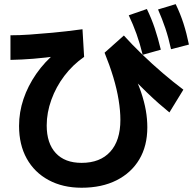

<svg xmlns="http://www.w3.org/2000/svg" viewBox="-20 -872 923 918"><path d="M71.1 -270Q71.1 -335.6 92.2 -398.3Q113.3 -461.1 153.3 -518.9Q193.3 -576.7 252.2 -625.6L267.8 -605.6Q195.6 -595.6 139.4 -591.1Q83.3 -586.7 30 -585.6V-703.3Q74.4 -703.3 122.2 -706.7Q170 -710 231.1 -715.6Q292.2 -721.1 374.4 -732.2L382.2 -600Q327.8 -562.2 287.8 -509.4Q247.8 -456.7 225.6 -395Q203.3 -333.3 203.3 -272.2Q203.3 -186.7 246.7 -140Q290 -93.3 370 -93.3Q458.9 -93.3 507.2 -146.7Q555.6 -200 555.6 -298.9Q555.6 -342.2 547.2 -393.9Q538.9 -445.6 521.7 -502.8Q504.4 -560 480 -620L572.2 -702.2Q612.2 -657.8 660 -611.7Q707.8 -565.6 757.8 -522.8Q807.8 -480 856.7 -443.3L790 -334.4Q766.7 -353.3 739.4 -377.2Q712.2 -401.1 680 -432.2Q647.8 -463.3 605.6 -505.6L613.3 -528.9Q638.9 -477.8 654.4 -431.7Q670 -385.6 677.2 -344.4Q684.4 -303.3 684.4 -263.3Q684.4 -174.4 646.1 -110Q607.8 -45.6 537.2 -10Q466.7 25.6 370 25.6Q280 25.6 212.2 -11.1Q144.4 -47.8 107.8 -113.9Q71.1 -180 71.1 -270ZM662.2 -610Q648.9 -664.4 632.8 -709.4Q616.7 -754.4 595.6 -798.9L682.2 -828.9Q704.4 -783.3 720 -736.7Q735.6 -690 748.9 -634.4ZM797.8 -636.7Q785.6 -692.2 770.6 -736.7Q755.6 -781.1 735.6 -826.7L820 -852.2Q842.2 -806.7 857.2 -760Q872.2 -713.3 883.3 -658.9Z"/></svg>

Font: Paperlogy 7 Bold
Style: Regular
Weight: 700
Designer: redesigned by Lee Juim, glyphs from Gmarket Sans & Montserrat
Foundry: PT&
Version: Version 1.001